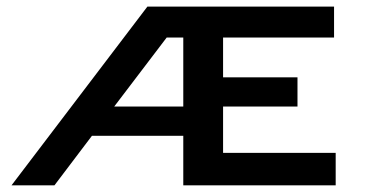

<svg xmlns="http://www.w3.org/2000/svg" viewBox="-20 -557 1117 577"><path d="M143.6 0H14.6L422.9 -537.1H983.9V-444.3H650.4V-324.7H874V-236.8H650.4V-97.7H988.8V0H530.8V-148.9H256.3ZM323.2 -236.8H530.8V-444.3H481Z"/></svg>

Font: Squarish Sans CT
Style: Regular
Weight: 400
Version: Version 0.9